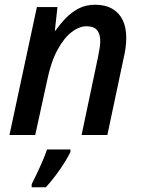

<svg xmlns="http://www.w3.org/2000/svg" viewBox="-20 -571 599 812"><path d="M20 0 136 -541H223L212 -441H214Q234 -469 258 -494Q282 -519 312.5 -535Q343 -551 382 -551Q425 -551 454.5 -534Q484 -517 499 -486Q514 -455 514 -410Q514 -389 510.5 -365Q507 -341 502 -321L434 0H325L395 -332Q399 -353 401.5 -368.5Q404 -384 404 -397Q404 -428 390 -444Q376 -460 346 -460Q315 -460 282.5 -435Q250 -410 222.5 -359Q195 -308 179 -229L129 0ZM114 208Q123 190 135.5 164Q148 138 160 110Q172 82 179 61H278V71Q270 89 253.5 115.5Q237 142 216 170Q195 198 174 221H114Z"/></svg>

Font: Noto Sans Display Medium
Style: Italic
Weight: 500
Italic angle: -12°
Designer: Monotype Design Team
Foundry: Monotype Imaging Inc.
Version: Version 2.003